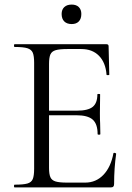

<svg xmlns="http://www.w3.org/2000/svg" viewBox="-20 -818 577 838"><path d="M480 -151Q482 -151 484.5 -149.5Q487 -148 487 -147Q478 -84 478 -15Q478 -7 474.5 -3.5Q471 0 463 0H44Q41 0 41 -6Q41 -12 44 -12Q82 -12 99.5 -17Q117 -22 123 -36.5Q129 -51 129 -81V-544Q129 -574 123 -588Q117 -602 99.5 -607.5Q82 -613 44 -613Q41 -613 41 -619Q41 -625 44 -625H445Q454 -625 454 -616L457 -492Q457 -490 451 -490Q445 -490 445 -492Q441 -545 412 -574.5Q383 -604 335 -604H274Q240 -604 223 -599Q206 -594 200 -580.5Q194 -567 194 -539V-335H316Q364 -335 384.5 -351.5Q405 -368 405 -406Q405 -408 411 -408Q417 -408 417 -406L416 -325Q416 -295 417 -280L418 -233Q418 -230 412 -230Q406 -230 406 -233Q406 -277 384.5 -296Q363 -315 313 -315H194V-85Q194 -58 200 -44.5Q206 -31 222.5 -26Q239 -21 272 -21H352Q399 -21 431.5 -55Q464 -89 475 -149Q475 -151 480 -151ZM249 -757Q249 -776 260.5 -787Q272 -798 293 -798Q313 -798 324 -787Q335 -776 335 -757Q335 -736 324 -724.5Q313 -713 293 -713Q272 -713 260.5 -724.5Q249 -736 249 -757Z"/></svg>

Font: Cormorant Garamond
Style: Regular
Weight: 400
Designer: Christian Thalmann (Catharsis Fonts)
Version: Version 3.000